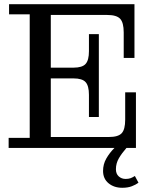

<svg xmlns="http://www.w3.org/2000/svg" viewBox="-20 -702 729 911"><path d="M21 0V-48H121V-634H23V-682H618V-427H567V-548Q567 -595 550 -613Q533 -631 489 -631H221V-381H329Q370 -381 386 -398.5Q402 -416 402 -459V-540H449V-147H402V-252Q402 -295 386 -312.5Q370 -330 329 -330H221V-52H497Q541 -52 557.5 -70Q574 -88 574 -134V-264H625V0H580Q558 25 544 49Q530 73 530 101Q530 123 543.5 135Q557 147 576 147Q590 147 599.5 143.5Q609 140 620 133L637 165Q625 174 606 181.5Q587 189 560 189Q521 189 495 167.5Q469 146 469 109Q469 77 484.5 50Q500 23 523 0Z"/></svg>

Font: Montagu Slab 144pt
Style: Regular
Weight: 400
Designer: Florian Karsten
Foundry: Florian Karsten
Version: Version 1.000; ttfautohint (v1.8.3)